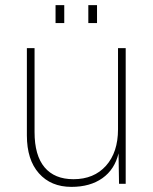

<svg xmlns="http://www.w3.org/2000/svg" viewBox="-20 -718 596 750"><path d="M259 12Q179 12 132 -41Q85 -94 85 -189V-530H115V-202Q115 -111 154 -64.5Q193 -18 267 -18Q347 -18 394 -70.5Q441 -123 441 -213V-530H471V0H445L443 -119Q428 -56 380 -22Q332 12 259 12ZM197 -628V-698H231V-628ZM325 -628V-698H359V-628Z"/></svg>

Font: Geist Thin
Style: Regular
Weight: 400
Designer: Basement.studio, Andrés Briganti, Mateo Zaragoza
Foundry: Basement.studio, Vercel, Andrés Briganti, Guido Ferreyra, Mateo Zaragoza
Version: Version 1.401